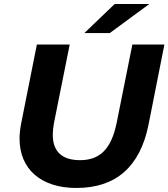

<svg xmlns="http://www.w3.org/2000/svg" viewBox="-20 -921 836 953"><path d="M399 -757H525L721 -901H549ZM359 12C556 12 675 -94 717 -301L796 -700H637L559 -311C532 -180 475 -126 377 -126C290 -126 242 -167 242 -252C242 -270 244 -289 248 -311L326 -700H163L85 -308C80 -282 77 -257 77 -233C77 -82 183 12 359 12Z"/></svg>

Font: AWKNG-Font
Style: Bold Italic
Weight: 700
Italic angle: -11.3°
Designer: Awakening Church
Foundry: Awakening Church
Version: Version 1.700;PS 001.700;hotconv 1.0.88;makeotf.lib2.5.64775